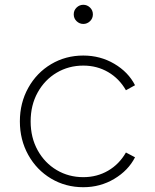

<svg xmlns="http://www.w3.org/2000/svg" viewBox="-20 -770 647 802"><path d="M63 -263Q63 -340 98 -403Q133 -466 193.5 -502Q254 -538 328 -538Q399 -538 457.5 -503.5Q516 -469 544 -414L506 -393Q478 -442 431.5 -469Q385 -496 328 -496Q267 -496 217 -466.5Q167 -437 137.5 -384Q108 -331 108 -263Q108 -195 137.5 -142Q167 -89 217 -59.5Q267 -30 328 -30Q385 -30 431.5 -57Q478 -84 506 -133L544 -113Q516 -58 457.5 -23Q399 12 328 12Q254 12 193.5 -24Q133 -60 98 -123Q63 -186 63 -263ZM288 -710Q288 -727 300 -738.5Q312 -750 328 -750Q344 -750 356 -738.5Q368 -727 368 -710Q368 -693 356 -681.5Q344 -670 328 -670Q312 -670 300 -681.5Q288 -693 288 -710Z"/></svg>

Font: Eudoxus Sans ExtraLight
Style: Regular
Weight: 200
Designer: Stijn de Vries
Foundry: tokotype
Version: Version 2.005